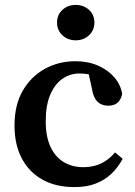

<svg xmlns="http://www.w3.org/2000/svg" viewBox="-20 -747 549 781"><path d="M282 14Q207 14 152.5 -16.5Q98 -47 68.5 -103Q39 -159 39 -237Q39 -319 72 -377Q105 -435 161.5 -466.5Q218 -498 287 -498Q338 -498 379 -480Q420 -462 445.5 -432Q471 -402 477 -365Q472 -341 458 -329Q444 -317 420 -317Q393 -317 376 -334Q359 -351 354 -386L336 -468L398 -425Q375 -437 351.5 -442.5Q328 -448 303 -448Q265 -448 234 -426.5Q203 -405 184.5 -362Q166 -319 166 -254Q166 -190 186 -148.5Q206 -107 240.5 -87Q275 -67 318 -67Q344 -67 366.5 -73Q389 -79 409.5 -92.5Q430 -106 448 -127L479 -101Q460 -66 433.5 -40.5Q407 -15 370 -0.5Q333 14 282 14ZM288 -583Q256 -583 234 -603.5Q212 -624 212 -655Q212 -687 234 -707Q256 -727 288 -727Q320 -727 342 -707Q364 -687 364 -655Q364 -624 342 -603.5Q320 -583 288 -583Z"/></svg>

Font: Source Serif 4 18pt SemiBold
Style: Regular
Weight: 600
Designer: Frank Grießhammer
Foundry: Adobe Systems Incorporated
Version: Version 4.004;hotconv 1.0.116;makeotfexe 2.5.65601